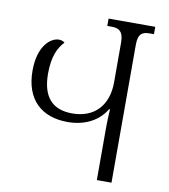

<svg xmlns="http://www.w3.org/2000/svg" viewBox="-81 -783 747 851"><g transform="rotate(10 293.0 -357.0)"><path d="M339 -714V-681H358C389 -681 412 -671 412 -620V-439C412 -339 355 -272 253 -272C161 -272 117 -325 117 -428C117 -505 138 -547 165 -575C158 -581 149 -584 139 -584C101 -584 47 -539 47 -429C47 -297 123 -231 239 -231C316 -231 378 -263 411 -319H415C413 -288 412 -260 412 -236V0H478V-620C478 -671 497 -681 531 -681H549V-714Z"/></g></svg>

Font: Noto Serif Georgian SemiCondensed Light
Style: Regular
Weight: 300
Width: 4
Designer: Monotype Design Team, Akaki Razmadze
Foundry: Google LLC
Version: Version 2.003